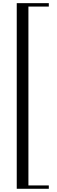

<svg xmlns="http://www.w3.org/2000/svg" viewBox="-20 -843 360 1204"><path d="M286.1 340.8H85V-823.2H286.1V-801.8H158.2V319.8H286.1Z"/></svg>

Font: Ezra SIL SR
Style: Regular
Weight: 400
Designer: Development by SIL's NRSI team. OpenType tables by Ralph Hancock ( hancock@dircon.co.uk ).
Foundry: Development by SIL's NRSI team.
Version: Version 2.51; 2007